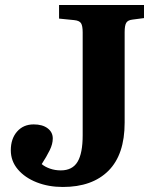

<svg xmlns="http://www.w3.org/2000/svg" viewBox="-20 -730 618 764"><path d="M230 14Q173 14 126 -4.5Q79 -23 51 -56Q23 -89 23 -132Q23 -178 48 -206.5Q73 -235 114 -235Q149 -235 169.5 -219.5Q190 -204 190 -179Q190 -157 178 -132.5Q166 -108 146 -77Q159 -66 179 -59Q199 -52 222 -52Q268 -52 288.5 -86Q309 -120 309 -192V-601Q309 -627 302.5 -637.5Q296 -648 275 -650L215 -656V-710H553V-658L507 -652Q489 -650 482.5 -639.5Q476 -629 476 -602V-242Q476 -115 411.5 -50.5Q347 14 230 14Z"/></svg>

Font: Literata 36pt
Style: Bold
Weight: 700
Designer: Latin by Veronika Burian and Jose Scaglione. Greek by Irene Vlachou. Cyrillic by Vera Evstafieva.
Foundry: TypeTogether
Version: Version 3.002